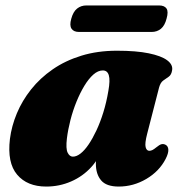

<svg xmlns="http://www.w3.org/2000/svg" viewBox="-20 -671 672 706"><path d="M521 -178.5Q512 -143.5 515.5 -130Q519 -116.5 529 -116.5Q534.5 -116.5 540.2 -119.2Q546 -122 554.5 -129Q566.5 -139 574 -140.8Q581.5 -142.5 589 -138.5Q598.5 -133.5 599 -120.2Q599.5 -107 589 -86.5Q565.5 -41 518 -13Q470.5 15 416.5 15Q371 15 351.8 -7.8Q332.5 -30.5 332.5 -69Q332.5 -81.5 333.5 -95Q334.5 -108.5 336.2 -122.5Q338 -136.5 340.5 -149.8Q343 -163 346 -175.5L359.5 -136.5Q347 -91 315.8 -56.8Q284.5 -22.5 241.5 -3.8Q198.5 15 150 15Q80 15 43 -28.8Q6 -72.5 16.5 -160Q22.5 -207.5 42 -254.2Q61.5 -301 94.5 -342.5Q127.5 -384 173.8 -416Q220 -448 279.2 -466.2Q338.5 -484.5 410 -484.5Q481 -484.5 527 -475Q573 -465.5 594.5 -449.5Q616 -433.5 613 -413.5Q610.5 -396 600.5 -389Q590.5 -382 580.2 -374.8Q570 -367.5 565 -349.5ZM226 -162Q221.5 -124 228.8 -109.5Q236 -95 248 -95Q261.5 -95 276.2 -106.5Q291 -118 305.8 -139.8Q320.5 -161.5 334.5 -191.2Q348.5 -221 360 -258Q371.5 -295 378.5 -337Q385.5 -376 380.2 -394Q375 -412 358 -412Q340.5 -412 323.2 -396.8Q306 -381.5 290.2 -355.5Q274.5 -329.5 261.2 -297Q248 -264.5 239 -229.5Q230 -194.5 226 -162ZM242 -602Q249 -628 263.5 -639.5Q278 -651 298 -651H564.5Q584.5 -651 592.2 -639.8Q600 -628.5 592.5 -602.5Q586 -577 571.8 -565.2Q557.5 -553.5 537.5 -553.5H270.5Q251 -553.5 243 -565.5Q235 -577.5 242 -602Z"/></svg>

Font: Fraunces Black
Style: Italic
Weight: 900
Italic angle: -16°
Version: Version 1.000;[b76b70a41]